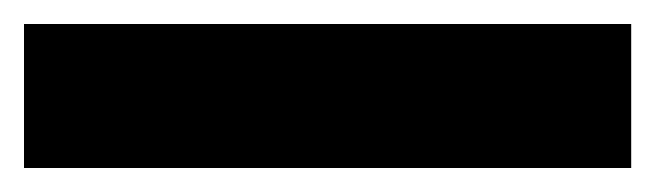

<svg xmlns="http://www.w3.org/2000/svg" viewBox="-23 -900 546 160"><path d="M503 -760H-3V-880H503Z"/></svg>

Font: Noto Sans Gujarati UI Black
Style: Regular
Weight: 900
Designer: Jelle Bosma - Monotype Design Team, Universal Thirst
Foundry: Monotype Imaging Inc.
Version: Version 2.106; ttfautohint (v1.8.4.7-5d5b)